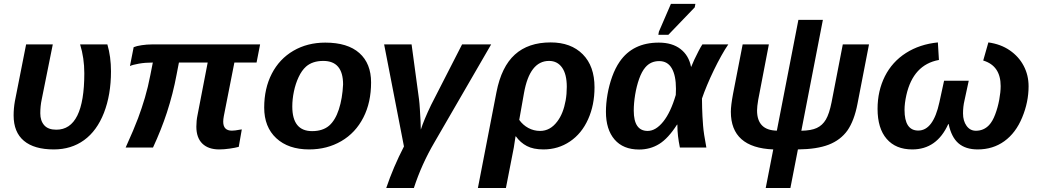

<svg xmlns="http://www.w3.org/2000/svg" viewBox="-20 -756 5325 984"><path d="M512.7 -177.7Q476.6 -85.4 410.9 -37.8Q345.2 9.8 255.9 9.8Q155.3 9.8 102.5 -34.4Q49.8 -78.6 49.8 -164.6Q49.8 -200.2 56.2 -236.8L113.8 -528.3H250.5L193.8 -246.6Q186.5 -212.4 186.5 -175.3Q186.5 -137.2 206.5 -114.3Q226.6 -91.3 268.6 -91.3Q340.3 -91.3 376.2 -163.6Q412.1 -235.8 412.1 -380.4Q412.1 -458.5 390.6 -528.3H530.3Q548.8 -465.3 548.8 -390.1Q548.8 -270.5 512.7 -177.7Z M1124 -132.3Q1124 -86.4 1168.5 -86.4Q1184.1 -86.4 1208.5 -91.3L1219.2 -92.8L1203.6 -3.4Q1186 1.5 1157.2 5.6Q1128.4 9.8 1103.5 9.8Q1047.4 9.8 1016.8 -20.3Q986.3 -50.3 986.3 -106.9Q986.3 -137.2 992.2 -165.5L1044.4 -435.5H897Q894 -420.4 891.1 -405.3Q888.2 -390.1 885.3 -375Q876 -324.7 863.5 -276.1Q851.1 -227.5 835 -178.2Q807.1 -92.8 764.2 0H624Q668 -97.2 687.5 -149.9Q706.5 -200.7 722.7 -255.4Q738.8 -310.1 750.5 -371.1L763.2 -435.5Q724.1 -435.5 691.4 -429.7Q658.7 -423.8 646 -417.5L665 -514.2Q679.7 -520.5 706.3 -524.4Q732.9 -528.3 756.8 -528.3H1313L1294.9 -435.5H1181.2L1127 -160.6Q1124 -144.5 1124 -132.3Z M1881.8 -333.5Q1881.8 -283.2 1872.1 -238Q1862.3 -192.9 1842.3 -153.8Q1802.2 -75.2 1729.2 -32.7Q1656.2 9.8 1564.5 9.8Q1458 9.8 1396 -47.6Q1334 -105 1334 -204.6Q1334 -302.7 1373 -378.4Q1412.1 -454.1 1483.6 -495.8Q1555.2 -537.6 1647 -537.6Q1761.7 -537.6 1821.8 -484.1Q1881.8 -430.7 1881.8 -333.5ZM1738.3 -323.2Q1738.3 -443.8 1636.7 -443.8Q1581.5 -443.8 1548.3 -414.6Q1526.4 -395 1510.5 -361.1Q1494.6 -327.1 1486.3 -287.4Q1478 -247.6 1478 -210.4Q1478 -147 1503.4 -115.5Q1528.8 -84 1579.6 -84Q1606.9 -84 1628.7 -91.1Q1650.4 -98.1 1666.5 -111.8Q1698.2 -139.2 1716.6 -195.3Q1734.9 -251.5 1738.3 -323.2Z M2206.5 -26.4Q2140.6 85.9 2101.1 207.5H1959.5Q1995.6 100.6 2050.3 -5.4L1948.7 -528.3H2089.4L2127.4 -247.6Q2129.9 -229 2131.8 -197.5Q2133.8 -166 2135.3 -136.2Q2136.7 -106.4 2136.7 -91.8Q2144.5 -116.2 2157.7 -147.9Q2170.9 -179.7 2189.5 -218.3L2348.1 -528.3H2497.1Z M2802.2 -538.6Q2906.2 -538.6 2966.6 -477.8Q3026.9 -417 3026.9 -308.6Q3026.9 -217.8 2994.1 -145Q2961.4 -71.8 2901.1 -31Q2840.8 9.8 2765.1 9.8Q2713.4 9.8 2680.2 -7.6Q2647 -24.9 2624 -57.1H2622.1L2613.3 0L2572.8 207.5H2429.2L2524.4 -283.7Q2549.8 -414.1 2618.7 -476.3Q2687.5 -538.6 2802.2 -538.6ZM2793.9 -443.8Q2694.8 -443.8 2665.5 -279.3L2641.1 -141.6Q2659.7 -115.2 2687.7 -100.1Q2715.8 -85 2748 -85Q2799.8 -85 2835.9 -133.3Q2851.6 -153.8 2862.3 -180.9Q2873 -208 2878.9 -241Q2884.8 -273.9 2884.8 -311Q2884.8 -375.5 2860.6 -409.7Q2836.4 -443.8 2793.9 -443.8Z M3356.4 -537.6Q3425.3 -537.6 3467.8 -504.6Q3510.3 -471.7 3521.5 -413.6H3522.5Q3527.8 -427.7 3538.3 -450.2Q3548.8 -472.7 3560.3 -494.6Q3571.8 -516.6 3579.6 -528.3H3712.4Q3695.8 -504.4 3676.5 -469.7Q3657.2 -435.1 3638.4 -396.2Q3619.6 -357.4 3603.8 -319.6Q3587.9 -281.7 3577.6 -251Q3577.6 -225.6 3578.4 -202.9Q3579.1 -180.2 3580.1 -160.2Q3581.5 -133.8 3583.3 -112.1Q3585 -90.3 3588.9 -64.7Q3592.8 -39.1 3600.1 0H3464.4Q3451.7 -62 3451.7 -109.9V-117.2H3449.7Q3404.3 -46.4 3358.4 -18.1Q3312.5 10.3 3255.4 10.3Q3173.8 10.3 3129.6 -41Q3085.4 -92.3 3085.4 -183.1Q3085.4 -225.6 3093.5 -272.5Q3101.6 -319.3 3117.4 -363.3Q3133.3 -407.2 3155.8 -439.9Q3223.1 -537.6 3356.4 -537.6ZM3358.4 -442.9Q3314.9 -442.9 3287.6 -411.1Q3269 -389.6 3255.6 -351.8Q3242.2 -314 3235.1 -270.5Q3228 -227.1 3228 -189Q3228 -85 3299.3 -85Q3340.8 -85 3379.2 -132.8Q3417.5 -180.7 3443.4 -269.5L3444.3 -300.8Q3444.3 -368.7 3422.9 -405.8Q3401.4 -442.9 3358.4 -442.9ZM3540.5 -718.3 3405.3 -577.6H3354L3356.9 -593.8L3418.5 -736.3H3543.9Z M4086.9 -85.9Q4137.7 -86.9 4166 -100.1Q4195.3 -113.8 4212.6 -143.3Q4230 -172.9 4241.7 -231.4L4299.3 -528.3H4433.6L4374.5 -223.6Q4357.9 -137.2 4322.8 -86.9Q4287.6 -38.1 4227.3 -14.6Q4167 8.8 4069.3 9.8L4030.8 207.5H3904.3L3942.9 9.8Q3725.6 1 3725.6 -183.1Q3725.6 -214.8 3736.8 -274.9L3786.1 -528.3H3920.4L3865.7 -243.7Q3859.9 -209.5 3859.9 -189.9Q3859.9 -139.2 3885.3 -113.3Q3910.6 -87.4 3961.4 -86.4L4071.8 -654.3H4197.3Z M4915.5 -174.8Q4915.5 -136.2 4933.6 -111.1Q4951.7 -85.9 4981.4 -85.9Q5021.5 -85.9 5048.8 -114.7Q5066.9 -133.8 5080.3 -169.4Q5093.8 -205.1 5101.1 -244.6Q5108.4 -284.2 5108.4 -314.9Q5108.4 -418.9 5019 -445.8L5045.4 -538.6Q5108.9 -529.8 5155 -498Q5201.2 -466.3 5226.3 -418.7Q5251.5 -371.1 5251.5 -313.5Q5251.5 -232.9 5218.8 -154.3Q5186 -74.7 5127.4 -32.5Q5068.8 9.8 4990.7 9.8Q4928.7 9.8 4892.3 -21.5Q4856 -52.7 4841.8 -120.1H4839.8Q4810.5 -55.2 4764.4 -22.7Q4718.3 9.8 4655.3 9.8Q4570.8 9.8 4524.2 -44.2Q4477.5 -98.1 4477.5 -198.2Q4477.5 -290 4515.1 -365.2Q4552.7 -439.5 4623 -484.4Q4693.4 -529.3 4786.6 -538.6L4792 -448.7Q4660.2 -424.8 4625 -268.1Q4615.7 -226.1 4615.7 -192.9Q4615.7 -86.9 4686 -86.9Q4724.6 -86.9 4751.7 -123.3Q4778.8 -159.7 4794.4 -231.9L4818.4 -342.3H4944.8L4922.9 -240.7Q4915.5 -209.5 4915.5 -174.8Z"/></svg>

Font: Arimo
Style: Italic
Weight: 400
Italic angle: -12°
Designer: Steve Matteson
Foundry: Monotype Imaging Inc.
Version: Version 1.33